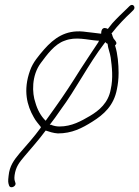

<svg xmlns="http://www.w3.org/2000/svg" viewBox="-20 -591 582 803"><path d="M106 -297C75 -212 94 -148 121 -101C130 -84 141 -73 150 -61L151 -58L149 -55C123 -19 89 19 62 50C38 79 20 103 16 144C13 168 14 173 18 185C24 201 51 187 44 173V172C41 163 39 159 41 142C46 106 61 88 82 63C110 30 143 -7 171 -45C186 -40 204 -34 222 -33C281 -33 323 -55 366 -82C414 -112 456 -149 469 -218C473 -237 476 -260 476 -286C476 -323 472 -366 462 -398L461 -401C472 -410 465 -417 459 -425C452 -431 449 -447 448 -449L446 -451L449 -454C473 -485 503 -516 529 -540L538 -549C550 -561 535 -580 521 -565L512 -556C493 -538 470 -516 450 -494L431 -470C424 -474 413 -477 407 -468C404 -463 403 -456 403 -450L362 -455C349 -456 339 -458 328 -459C253 -466 206 -431 165 -385C142 -358 118 -331 106 -297ZM151 -328C175 -360 208 -407 251 -421C297 -439 345 -424 387 -421H394L391 -414C366 -376 344 -344 317 -302C282 -246 249 -195 211 -142L171 -86C151 -105 136 -133 128 -162C114 -201 111 -275 151 -328ZM128 -161V-162ZM188 -69C203 -88 218 -109 233 -131C297 -217 350 -323 416 -409L421 -415C423 -412 424 -411 427 -409H429L430 -407C432 -387 440 -371 443 -350C448 -313 454 -264 443 -217C433 -161 395 -129 356 -106C320 -85 280 -62 229 -62C217 -62 207 -64 196 -68L195 -69ZM529 -540Z"/></svg>

Font: Stray Cat
Style: LtObl
Weight: 300
Version: Version 1.0